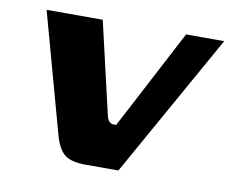

<svg xmlns="http://www.w3.org/2000/svg" viewBox="-58 -533 731 606"><g transform="rotate(10 307.0 -230.0)"><path d="M251 0Q205.3 0 184.3 -16.4Q163.3 -32.8 151.4 -74.3L45.2 -460H225.1L293.1 -166.7Q296 -152.5 302.3 -146.5Q308.5 -140.4 316.2 -140.4H324.5L492.2 -460H614.4L356.4 0Z"/></g></svg>

Font: Genos Thin
Style: Italic
Weight: 100
Italic angle: -8°
Designer: Robert E. Leuschke
Foundry: Robert E. Leuschke
Version: Version 1.010